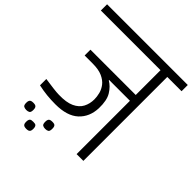

<svg xmlns="http://www.w3.org/2000/svg" viewBox="-293 -994 1265 1265"><g transform="rotate(45 340.0 -361.5)"><path d="M410 -318Q407 -234 352.5 -183.5Q298 -133 189 -133Q147 -133 108.5 -137Q70 -141 29 -150V-209Q69 -203 106 -198.5Q143 -194 161 -194Q231 -192 272 -211Q313 -230 330.5 -263.5Q348 -297 348 -338Q348 -363 341 -390.5Q334 -418 315.5 -442Q297 -466 262.5 -481.5Q228 -497 173 -497H98V-551H520V-782H-36V-840H716V-782H583V0H520V-497H326V-494Q362 -473 387 -432.5Q412 -392 410 -318ZM80 29Q66 29 56 23.5Q46 18 46 -5Q46 -20 50.5 -27Q55 -34 62.5 -36Q70 -38 80 -38Q89 -38 96.5 -36Q104 -34 108.5 -27Q113 -20 113 -5Q113 18 103.5 23.5Q94 29 80 29ZM256 29Q242 29 232.5 23.5Q223 18 223 -5Q223 -20 227.5 -27Q232 -34 239.5 -36Q247 -38 257 -38Q267 -38 274 -36Q281 -34 285 -27Q289 -20 289 -5Q289 18 280 23.5Q271 29 256 29ZM168 117Q159 117 151 115Q143 113 138.5 106Q134 99 134 85Q134 69 138.5 61.5Q143 54 151 52.5Q159 51 168 51Q177 51 184.5 52.5Q192 54 196.5 61.5Q201 69 201 85Q201 99 196.5 106Q192 113 184.5 115Q177 117 168 117Z"/></g></svg>

Font: Matangi
Style: Regular
Weight: 400
Designer: Prashant Pant
Foundry: The Graphic Ant
Version: Version 3.002